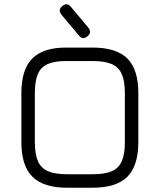

<svg xmlns="http://www.w3.org/2000/svg" viewBox="-20 -878 747 898"><path d="M293.5 0Q183 0 131.5 -51.5Q80 -103 80 -213.5V-442.5Q80 -554 131.8 -605.2Q183.5 -656.5 293 -655.5H413.5Q524.5 -655.5 575.8 -604.2Q627 -553 627 -442V-213.5Q627 -103 575.8 -51.5Q524.5 0 413.5 0ZM293.5 -63H413.5Q470 -63 502.8 -77.2Q535.5 -91.5 549.8 -124.5Q564 -157.5 564 -213.5V-442Q564 -498 549.8 -531Q535.5 -564 502.8 -578.2Q470 -592.5 413.5 -592.5H293Q237 -593 204.2 -579Q171.5 -565 157.2 -532Q143 -499 143 -442.5V-213.5Q143 -157.5 157.2 -124.5Q171.5 -91.5 204.5 -77.2Q237.5 -63 293.5 -63ZM389.5 -708.5Q367 -689.5 349 -712L267.5 -809Q249.5 -832 271 -849.5Q293 -868.5 311.5 -846L393 -749Q411 -727 389.5 -708.5Z"/></svg>

Font: Jura Light Medium
Style: Regular
Weight: 500
Version: Version 5.106